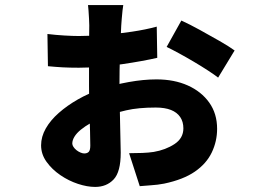

<svg xmlns="http://www.w3.org/2000/svg" viewBox="-20 -662 1040 757"><path d="M466 -642Q465 -636 463 -620Q461 -604 460 -588Q459 -572 458 -561Q457 -536 455.5 -506.5Q454 -477 453 -446.5Q452 -416 451.5 -386Q451 -356 451 -328Q451 -295 452 -255Q453 -215 453.5 -177Q454 -139 455 -107.5Q456 -76 456 -60Q456 16 428 45.5Q400 75 355 75Q324 75 287.5 63Q251 51 218 28.5Q185 6 163.5 -24Q142 -54 142 -89Q142 -123 160.5 -155.5Q179 -188 212 -217Q245 -246 287 -270Q329 -294 376 -310Q429 -328 487.5 -338.5Q546 -349 597 -349Q667 -349 720.5 -325Q774 -301 805 -257.5Q836 -214 836 -154Q836 -105 815 -61Q794 -17 748.5 14.5Q703 46 627 62Q601 67 575 68.5Q549 70 531 72L489 -58Q517 -58 541.5 -59Q566 -60 586 -63Q633 -71 668 -94Q703 -117 703 -156Q703 -182 690.5 -200.5Q678 -219 654 -228.5Q630 -238 594 -238Q525 -238 477.5 -227Q430 -216 387 -199Q359 -189 337 -176.5Q315 -164 298.5 -150.5Q282 -137 273.5 -123Q265 -109 265 -96Q265 -90 269.5 -83Q274 -76 281.5 -70Q289 -64 297.5 -60.5Q306 -57 312 -57Q324 -57 330 -63.5Q336 -70 336 -88Q336 -109 335 -145.5Q334 -182 332.5 -228.5Q331 -275 331 -325Q331 -359 331 -394.5Q331 -430 331 -463Q331 -496 331.5 -521.5Q332 -547 332 -562Q332 -572 331 -588.5Q330 -605 329 -620.5Q328 -636 327 -642ZM695 -581Q728 -566 768 -544Q808 -522 845.5 -500.5Q883 -479 905 -463L840 -356Q826 -367 800 -384Q774 -401 743.5 -419Q713 -437 684.5 -452.5Q656 -468 637 -477ZM167 -528Q200 -524 234 -522Q268 -520 291 -520Q337 -520 391.5 -524.5Q446 -529 500 -537Q554 -545 598 -557L600 -434Q574 -428 538.5 -421.5Q503 -415 462 -409Q421 -403 377 -399Q333 -395 291 -395Q254 -395 227 -396.5Q200 -398 169 -401Z"/></svg>

Font: Noto Sans TC ExtraBold
Style: Regular
Weight: 800
Designer: Ryoko NISHIZUKA  (kana, bopomofo & ideographs); Paul D. Hunt (Latin, Greek & Cyrillic); Sandoll Communications , Soo-you
Foundry: Adobe
Version: Version 2.004-H2;hotconv 1.0.118;makeotfexe 2.5.65603